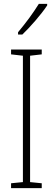

<svg xmlns="http://www.w3.org/2000/svg" viewBox="-20 -969 272 989"><path d="M223 -941V-949H180C148 -898 117 -856 73 -803V-791H95C134 -828 192 -894 223 -941ZM195 0V-25L135 -31V-682L195 -689V-714H37V-689L98 -682V-31L37 -25V0Z"/></svg>

Font: Noto Sans ExtraCondensed ExtraLight
Style: Regular
Weight: 200
Width: 2
Designer: Monotype Design Team
Foundry: Monotype Imaging Inc.
Version: Version 2.013